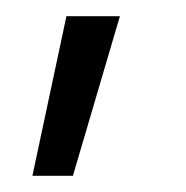

<svg xmlns="http://www.w3.org/2000/svg" viewBox="-20 -118 230 237"><path d="M62 -98H128L70 99H20Z"/></svg>

Font: SpoqaHanSansJP-Light
Style: Regular
Weight: 300
Designer: [Source Han Sans]
Ryoko NISHIZUKA  (kana & ideographs); Paul D. Hunt (Latin, Greek & Cyrillic); Wenlong ZHANG  (bopomofo
Foundry: Spoqa (http://bi.spoqa.com)
Version: Version 1.002.20150607